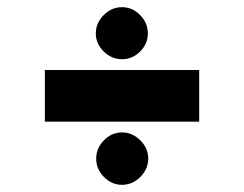

<svg xmlns="http://www.w3.org/2000/svg" viewBox="-20 -565 680 535"><path d="M105 -226V-370H535V-226ZM320 -50Q291 -50 269.5 -72Q248 -94 248 -123Q248 -152 269.5 -174Q291 -196 320 -196Q349 -196 371 -174Q393 -152 393 -123Q393 -94 371 -72Q349 -50 320 -50ZM320 -400Q291 -400 269 -421.5Q247 -443 247 -472Q247 -501 269 -523Q291 -545 320 -545Q349 -545 370.5 -523Q392 -501 392 -472Q392 -443 370.5 -421.5Q349 -400 320 -400Z"/></svg>

Font: Figtree Light Black
Style: Regular
Weight: 900
Version: Version 2.000